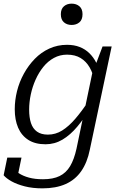

<svg xmlns="http://www.w3.org/2000/svg" viewBox="-36 -793 663 1054"><path d="M384 23 476 -418 482 -419 527 -538H577L457 29Q443 99 410 146.5Q377 194 324 217.5Q271 241 197 241Q143 241 100 230Q57 219 27.5 202.5Q-2 186 -16 169L4 72H82L58 188Q50 186 43.5 179Q37 172 34 162.5Q31 153 30.5 143.5Q30 134 32 126Q45 143 67.5 158Q90 173 123 182Q156 191 200 191Q255 191 291 173.5Q327 156 349 119Q371 82 384 23ZM516 -385 484 -345Q475 -390 456 -423Q437 -456 406.5 -474.5Q376 -493 332 -493Q293 -493 260 -475Q227 -457 202 -426Q177 -395 159.5 -356Q142 -317 133 -274.5Q124 -232 124 -191Q124 -148 134 -117.5Q144 -87 167 -70.5Q190 -54 227 -54Q269 -54 305 -76.5Q341 -99 376.5 -140Q412 -181 449 -237L463 -204Q427 -144 388.5 -98Q350 -52 307 -26.5Q264 -1 214 -1Q157 -1 119.5 -25Q82 -49 63.5 -92Q45 -135 45 -193Q45 -243 57.5 -293Q70 -343 95 -388.5Q120 -434 155 -470Q190 -506 235 -526.5Q280 -547 332 -547Q371 -547 401.5 -535Q432 -523 454.5 -501Q477 -479 492 -449.5Q507 -420 516 -385ZM357 -656Q383 -656 400 -670.5Q417 -685 417 -715Q417 -744 400 -758.5Q383 -773 357 -773Q332 -773 315 -758.5Q298 -744 298 -715Q298 -685 315 -670.5Q332 -656 357 -656Z"/></svg>

Font: Roboto Serif 20pt Light
Style: Italic
Weight: 300
Italic angle: -10°
Version: Version 1.007